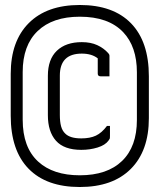

<svg xmlns="http://www.w3.org/2000/svg" viewBox="-20 -735 640 770"><path d="M300 -715Q434 -715 505.5 -641.5Q577 -568 577 -429V-261Q577 -130 504.5 -57.5Q432 15 300 15Q166 15 94.5 -58.5Q23 -132 23 -271V-439Q23 -570 95.5 -642.5Q168 -715 300 -715ZM300 -668Q191 -668 131 -610.5Q71 -553 71 -446V-255Q71 -144 133 -87Q193 -32 300 -32Q410 -32 469.5 -89.5Q529 -147 529 -254V-445Q529 -548 474 -606Q415 -668 300 -668ZM308 -566Q344 -566 370 -554Q396 -542 414 -522Q419 -517 419 -511V-429H383Q372 -429 372 -440V-501Q348 -520 308 -520Q220 -520 220 -432V-274Q220 -247 225 -228.5Q230 -210 242 -199Q261 -180 306 -180Q341 -180 364.5 -191Q388 -202 409 -230H421V-190Q421 -181 420 -178.5Q419 -176 415 -171Q402 -153 371.5 -143.5Q341 -134 306 -134Q237 -134 204.5 -170.5Q172 -207 172 -273V-431Q172 -497 208 -531.5Q244 -566 308 -566Z"/></svg>

Font: Recursive Mn Lnr St Lt
Style: Regular
Weight: 300
Monospace: yes
Version: Version 1.079;hotconv 1.0.112;makeotfexe 2.5.65598; ttfautoh